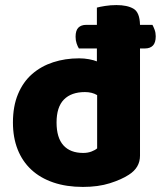

<svg xmlns="http://www.w3.org/2000/svg" viewBox="-20 -721 634 757"><path d="M291 -530Q286 -538 282 -550Q278 -562 278 -576Q278 -601 289 -612Q300 -623 320 -623H362V-691Q372 -694 394 -697.5Q416 -701 439 -701Q482 -701 506.5 -686.5Q531 -672 532 -623H581Q585 -616 589.5 -604Q594 -592 594 -578Q594 -553 583 -541.5Q572 -530 552 -530H532V-107Q532 -60 488 -32Q459 -13 413 1.5Q367 16 307 16Q242 16 190.5 -1.5Q139 -19 103.5 -52Q68 -85 49.5 -132Q31 -179 31 -238Q31 -302 51 -350Q71 -398 106.5 -429Q142 -460 189.5 -475.5Q237 -491 292 -491Q312 -491 331 -487.5Q350 -484 362 -479V-530ZM315 -358Q261 -358 232 -328.5Q203 -299 203 -238Q203 -178 230 -148Q257 -118 308 -118Q326 -118 340.5 -123.5Q355 -129 363 -136V-346Q343 -358 315 -358Z"/></svg>

Font: Baloo Chettan
Style: Regular
Weight: 400
Designer: Maithili Shingre and Ek Type
Foundry: Ek Type
Version: Version 1.443;PS 1.000;hotconv 16.6.51;makeotf.lib2.5.65220;